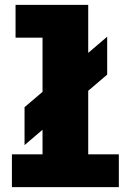

<svg xmlns="http://www.w3.org/2000/svg" viewBox="-20 -770 540 790"><path d="M81 -173V-329L421 -619V-463ZM29 0V-135H155V-615H44V-750H343V-135H469V0Z"/></svg>

Font: Trispace Thin ExtraBold
Style: Regular
Weight: 800
Version: Version 1.210